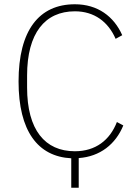

<svg xmlns="http://www.w3.org/2000/svg" viewBox="-20 -730 653 900"><path d="M314 12C157 4 67 -116 67 -348C67 -588 163 -710 331 -710C438 -710 514 -653 553 -565L522 -548C487 -628 422 -677 331 -677C191 -677 107 -575 107 -376V-320C107 -121 191 -21 331 -21C428 -21 495 -73 528 -158L558 -142C522 -54 449 4 349 11V150H314Z"/></svg>

Font: Plexus Sans ExtraLight
Style: Regular
Weight: 250
Version: Version 2.001;PS 002.001;hotconv 1.0.70;makeotf.lib2.5.58329